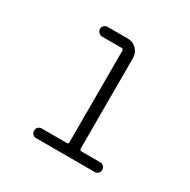

<svg xmlns="http://www.w3.org/2000/svg" viewBox="-124 -637 748 755"><g transform="rotate(30 250.0 -260.0)"><path d="M131.8 0Q123 0 116.7 -6.3Q110.4 -12.7 110.4 -22Q110.4 -31.2 116.7 -37.6Q123 -43.9 131.8 -43.9H246.1Q253.9 -43.9 253.9 -51.8V-466.8Q253.9 -475.6 246.1 -475.6H157.2Q148.4 -475.6 141.6 -482.4Q134.8 -489.3 134.8 -498Q134.8 -506.8 141.6 -513.2Q148.4 -519.5 157.2 -519.5H249Q272.5 -519.5 288.6 -502.9Q304.7 -486.3 304.7 -462.9V-51.8Q304.7 -43.9 314.5 -43.9H398.4Q407.2 -43.9 413.6 -37.6Q419.9 -31.2 419.9 -22Q419.9 -12.7 413.6 -6.3Q407.2 0 398.4 0Z"/></g></svg>

Font: Rounded Mgen+ 1m light
Style: Regular
Weight: 200
Designer: [Source Han Sans]
Ryoko NISHIZUKA  (kana & ideographs); Paul D. Hunt (Latin, Greek & Cyrillic); Wenlong ZHANG  (bopomofo
Version: Version 1.059.20150602